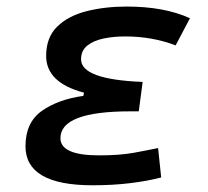

<svg xmlns="http://www.w3.org/2000/svg" viewBox="-20 -547 626 577"><path d="M258.3 9.8Q56.6 9.8 56.6 -107.4Q56.6 -179.2 106 -213.9Q155.3 -248.5 230.5 -258.8L232.4 -268.6Q118.7 -298.3 118.7 -378.9Q118.7 -434.6 151.9 -467Q185.1 -499.5 240.2 -513.4Q295.4 -527.3 360.8 -527.3Q474.1 -527.3 550.8 -492.2L507.8 -410.6Q437.5 -437.5 356 -437.5Q321.3 -437.5 291 -431.2Q260.7 -424.8 242.2 -409.9Q223.6 -395 223.6 -368.7Q223.6 -308.1 408.7 -300.8L397 -212.4H371.6Q161.6 -212.4 161.6 -131.8Q161.6 -80.1 277.8 -80.1Q338.9 -80.1 380.6 -87.6Q422.4 -95.2 455.1 -102.1L464.4 -13.7Q423.3 -2.9 371.3 3.4Q319.3 9.8 258.3 9.8Z"/></svg>

Font: Cascadia Mono
Style: Italic
Weight: 400
Italic angle: -10°
Monospace: yes
Designer: Aaron Bell
Foundry: Saja Typeworks
Version: Version 2404.023; ttfautohint (v1.8.4)